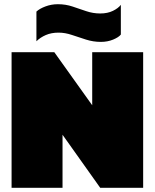

<svg xmlns="http://www.w3.org/2000/svg" viewBox="-20 -892 735 912"><path d="M459 -693Q423 -693 388.5 -704Q354 -715 321.5 -726Q289 -737 258 -737Q224 -737 197.5 -725.5Q171 -714 153 -696V-837Q168 -851 196 -861.5Q224 -872 255 -872Q292 -872 324.5 -861Q357 -850 389.5 -839Q422 -828 456 -828Q491 -828 516.5 -840.5Q542 -853 554 -869V-728Q544 -715 517.5 -704Q491 -693 459 -693ZM35 0V-644H238L418 -392V-644H660V0H456L277 -252V0Z"/></svg>

Font: Kanit Black
Style: Regular
Weight: 900
Designer: Katatrad Team
Foundry: CadsonDemak
Version: Version 2.000; ttfautohint (v1.8.3)